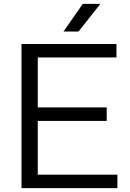

<svg xmlns="http://www.w3.org/2000/svg" viewBox="-20 -966 666 986"><path d="M90.5 0V-740H578V-671H174V-414.5H528V-345H174V-69H583V0ZM306 -804 405 -946H495.5L383 -804Z"/></svg>

Font: Encode Sans SmExp
Style: Regular
Weight: 400
Width: 6
Designer: Multiple Designers
Foundry: Impallari Type
Version: Version 3.002; ttfautohint (v1.8.3) -l 8 -r 50 -G 200 -x 14 